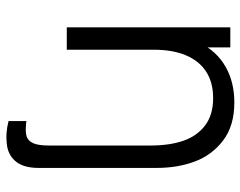

<svg xmlns="http://www.w3.org/2000/svg" viewBox="-100 -494 793 634"><g transform="rotate(90 297.0 -176.5)"><path d="M464.3 196.7Q439.8 200.3 420.2 199Q400.5 197.7 379.3 192.3V133.3Q382.2 133.7 384.9 134.1Q387.7 134.5 390.3 134.5Q416.3 137.2 430.8 132.2Q445.2 127.2 452.6 110.3Q460 93.5 460 58.7V-1.3H534V92.7Q534 139 515.6 164.5Q497.2 190 464.3 196.7ZM460 -275.7Q460 -340 444.2 -385.3Q428.3 -430.7 393.4 -457Q358.5 -483.3 303.3 -483.3Q251.7 -483.3 216.1 -460.2Q180.5 -437.2 162.1 -393.2Q143.7 -349.3 143.7 -288L91.7 -299.7Q91.7 -380.7 120.2 -437.9Q148.7 -495.2 199.6 -524.2Q250.5 -553.3 317.7 -553.3Q394.7 -553.3 443.1 -516.5Q491.5 -479.7 512.8 -422.8Q534 -366 534 -297V0H460ZM69.7 0V-540H136V-407H143.7V0Z"/></g></svg>

Font: Hauora
Style: Regular
Weight: 400
Designer: Wayne Shih
Foundry: WCYS
Version: Version 1.001